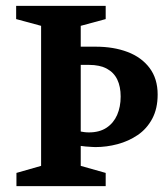

<svg xmlns="http://www.w3.org/2000/svg" viewBox="-20 -634 562 654"><path d="M36 0V-45L120 -69V-546L35 -569V-614H340V-569L255 -546V-475H306Q367 -475 414.5 -457Q462 -439 489.5 -402.5Q517 -366 517 -312Q517 -264 498.5 -229.5Q480 -195 449 -174Q418 -153 380.5 -143Q343 -133 305 -133Q304 -133 293.5 -133.5Q283 -134 271.5 -135Q260 -136 255 -137V-69L340 -45V0ZM283 -183Q319 -183 343 -199Q367 -215 379 -242.5Q391 -270 391 -305Q391 -339 379.5 -363Q368 -387 344 -400Q320 -413 283 -413Q276 -413 269 -413Q262 -413 255 -413V-186Q260 -185 267 -184Q274 -183 283 -183Z"/></svg>

Font: Manuale
Style: Regular
Weight: 400
Designer: Eduardo Tunni / Pablo Cosgaya
Foundry: Eduardo Tunni / Pablo Cosgaya
Version: Version 1.002